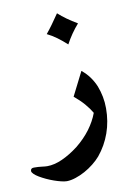

<svg xmlns="http://www.w3.org/2000/svg" viewBox="-160 -648 644 896"><g transform="rotate(-10 161.5 -200.0)"><path d="M262.2 -526.4Q226.6 -485.8 200.7 -437.5Q177.7 -458.5 155.3 -474.9Q132.8 -491.2 109.9 -502.4Q124 -519.5 139.9 -541.3Q155.8 -563 173.8 -589.8Q191.9 -573.2 213.9 -557.6Q235.8 -542 262.2 -526.4ZM155.3 40Q194.3 8.3 221.2 -27.8Q248 -64 262.2 -102.5Q249.5 -124.5 230 -147.2Q210.4 -169.9 182.6 -192.9L239.3 -305.2Q260.7 -288.1 276.4 -266.6Q292 -245.1 302.2 -220.7Q312 -195.3 317.1 -168.9Q322.3 -142.6 322.3 -113.3Q322.3 -51.8 303 2.7Q283.7 57.1 247.1 101.6Q232.4 118.7 212.4 134.5Q192.4 150.4 170.2 162.6Q147.9 174.8 125.5 182.1Q103 189.5 84 189.9Q73.2 189.9 57.1 186Q41 182.1 23.7 176Q6.3 169.9 -11 161.9Q-28.3 153.8 -42.2 145.5Q-56.2 137.2 -64.7 128.9Q-73.2 120.6 -73.2 114.3Q-73.2 100.6 -57.6 100.6Q-36.6 100.6 -20.3 102.8Q-3.9 105 5.4 105Q39.1 105 77.1 87.9Q115.2 70.8 155.3 40Z"/></g></svg>

Font: XB Niloofar
Style: Bold
Weight: 700
Designer: Behnam
Foundry: Irmug
Version: Version 7.201 2008